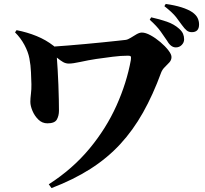

<svg xmlns="http://www.w3.org/2000/svg" viewBox="-20 -873 1040 973"><path d="M56.2 -709 64 -720.2Q118.2 -709.5 165.5 -690.2Q212.9 -670.9 251 -641.1Q253.9 -639.6 254.9 -637.2Q285.6 -639.2 327.1 -642.6Q368.7 -646 413.6 -650.1Q458.5 -654.3 500 -658.4Q541.5 -662.6 572.8 -666Q604 -669.4 617.2 -670.9Q627.9 -672.4 642.6 -681.6Q657.2 -690.9 672.1 -699.5Q687 -708 699.2 -708Q717.8 -708 743.2 -694.1Q768.6 -680.2 792.7 -659.7Q816.9 -639.2 833 -618.4Q849.1 -597.7 849.1 -584Q849.1 -568.8 838.4 -556.9Q827.6 -544.9 815.2 -533Q802.7 -521 796.9 -505.9Q755.4 -392.6 704.8 -302.7Q654.3 -212.9 589.1 -142.3Q523.9 -71.8 438.2 -17.1Q352.5 37.6 241.2 80.1L227.1 61Q347.7 -16.6 432.9 -119.1Q518.1 -221.7 570.1 -337.4Q622.1 -453.1 643.1 -568.8Q645 -583 642.6 -586.9Q640.1 -590.8 628.9 -590.8Q592.8 -590.8 551 -585.4Q509.3 -580.1 467.8 -574.2Q426.8 -567.9 387.9 -559.3Q349.1 -550.8 329.1 -550.8Q313.5 -550.8 300 -558.3Q286.6 -565.9 268.1 -581.1Q270 -556.2 272.2 -519.8Q274.4 -483.4 275.9 -443.6Q277.3 -403.8 278.1 -368.9Q278.8 -334 278.8 -312Q278.8 -286.6 268.1 -267.3Q257.3 -248 220.2 -248Q193.8 -248 174.6 -266.8Q155.3 -285.6 144.5 -311.3Q133.8 -336.9 133.8 -356.9Q133.8 -373.5 136.7 -397Q139.6 -420.4 139.2 -445.8Q138.2 -471.7 137 -506.8Q135.7 -542 128.9 -577.1Q123 -609.4 103.8 -645.3Q84.5 -681.2 56.2 -709ZM738.8 -772.9 746.1 -785.2Q788.6 -775.9 825.4 -763.2Q862.3 -750.5 888.2 -727.1Q902.3 -714.4 907.7 -701.4Q913.1 -688.5 913.1 -673.8Q913.1 -657.7 901.1 -645.3Q889.2 -632.8 871.1 -632.8Q845.7 -632.8 827.1 -666Q813.5 -686 794.2 -713.4Q774.9 -740.7 738.8 -772.9ZM813 -841.8 819.8 -853Q911.6 -840.3 956.1 -810.1Q974.6 -796.4 981.7 -781.2Q988.8 -766.1 988.8 -749Q988.8 -710 952.1 -710Q937 -710 926.3 -718.5Q915.5 -727.1 901.9 -746.1Q890.6 -762.7 872.6 -785.9Q854.5 -809.1 813 -841.8Z"/></svg>

Font: Source Han Serif JP Heavy
Style: Regular
Weight: 900
Designer: Ryoko NISHIZUKA  (kana & ideographs); Frank Grießhammer (Latin, Greek & Cyrillic); Wenlong ZHANG  (bopomofo); Sandoll Co
Foundry: Adobe Systems Incorporated
Version: Version 1.001;PS 1.001;hotconv 16.6.54;makeotf.lib2.5.65590